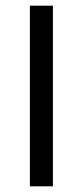

<svg xmlns="http://www.w3.org/2000/svg" viewBox="-20 -655 291 675"><path d="M166 0H85V-635H166Z"/></svg>

Font: Gemunu Libre
Style: Regular
Weight: 400
Designer: Puspanada Ekanayake, Sola Matas, Pathum Egodawatta, Kosala Senevirathne
Foundry: mooniak
Version: Version 1.100